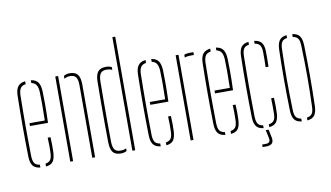

<svg xmlns="http://www.w3.org/2000/svg" viewBox="-88 -1000 2296 1332"><g transform="rotate(-10 1060.0 -334.0)"><path d="M50 -85Q45.5 -299.5 50 -514Q51 -557 67 -578.2Q83 -599.5 119 -604V-583.5Q93.5 -579.5 82.2 -563Q71 -546.5 70 -514Q69 -450.5 68.5 -399.2Q68 -348 68 -300.2Q68 -252.5 68.5 -200.8Q69 -149 70 -85Q71 -50 82.2 -34.5Q93.5 -19 119 -16V4Q82 0 66.5 -21.2Q51 -42.5 50 -85ZM98 -292V-312H206Q207.5 -379 207.5 -432.2Q207.5 -485.5 206 -514Q204 -546.5 193.2 -563Q182.5 -579.5 159 -584V-604Q193 -599.5 208.5 -578.5Q224 -557.5 226 -514Q227 -487 227.5 -430.8Q228 -374.5 225 -292ZM159 4V-16.5Q183.5 -20 194.2 -35.2Q205 -50.5 206 -85Q207 -107.5 206.8 -133.2Q206.5 -159 205 -191H225Q226.5 -159 226.8 -133Q227 -107 226 -85Q224 -42.5 210 -21.2Q196 0 159 4Z M485.5 0V-514Q485 -552.5 472.5 -568.8Q460 -585 431.5 -585Q409 -585 390.5 -573.5V-593.5Q408 -605 431.5 -605Q470.5 -605 487.8 -584Q505 -563 505.5 -514V0ZM330.5 0V-600H350.5V0Z M768 0V-800H788V0ZM613 -86Q612 -157.5 611.8 -224.8Q611.5 -292 611.8 -362.5Q612 -433 613 -514Q614 -563 631.5 -584Q649 -605 688 -605Q711.5 -605 728 -596V-576.5Q712.5 -585 688 -585Q659.5 -585 646.8 -568.8Q634 -552.5 633 -514Q632 -431.5 631.8 -360.8Q631.5 -290 631.8 -223.2Q632 -156.5 633 -86Q634 -48 646.2 -31.5Q658.5 -15 687 -15Q711.5 -15 728 -24V-5.5Q711.5 5 687 5Q648 5 631 -16.2Q614 -37.5 613 -86Z M898 -85Q893.5 -299.5 898 -514Q899 -557 915 -578.2Q931 -599.5 967 -604V-583.5Q941.5 -579.5 930.2 -563Q919 -546.5 918 -514Q917 -450.5 916.5 -399.2Q916 -348 916 -300.2Q916 -252.5 916.5 -200.8Q917 -149 918 -85Q919 -50 930.2 -34.5Q941.5 -19 967 -16V4Q930 0 914.5 -21.2Q899 -42.5 898 -85ZM946 -292V-312H1054Q1055.5 -379 1055.5 -432.2Q1055.5 -485.5 1054 -514Q1052 -546.5 1041.2 -563Q1030.5 -579.5 1007 -584V-604Q1041 -599.5 1056.5 -578.5Q1072 -557.5 1074 -514Q1075 -487 1075.5 -430.8Q1076 -374.5 1073 -292ZM1007 4V-16.5Q1031.5 -20 1042.2 -35.2Q1053 -50.5 1054 -85Q1055 -107.5 1054.8 -133.2Q1054.5 -159 1053 -191H1073Q1074.5 -159 1074.8 -133Q1075 -107 1074 -85Q1072 -42.5 1058 -21.2Q1044 0 1007 4Z M1178.5 0V-600H1198.5V0ZM1238.5 -573V-593Q1253 -600 1278.5 -600H1303.5V-580H1278.5Q1254 -580 1238.5 -573Z M1353.5 -85Q1349 -299.5 1353.5 -514Q1354.5 -557 1370.5 -578.2Q1386.5 -599.5 1422.5 -604V-583.5Q1397 -579.5 1385.8 -563Q1374.5 -546.5 1373.5 -514Q1372.5 -450.5 1372 -399.2Q1371.5 -348 1371.5 -300.2Q1371.5 -252.5 1372 -200.8Q1372.5 -149 1373.5 -85Q1374.5 -50 1385.8 -34.5Q1397 -19 1422.5 -16V4Q1385.5 0 1370 -21.2Q1354.5 -42.5 1353.5 -85ZM1401.5 -292V-312H1509.5Q1511 -379 1511 -432.2Q1511 -485.5 1509.5 -514Q1507.5 -546.5 1496.8 -563Q1486 -579.5 1462.5 -584V-604Q1496.5 -599.5 1512 -578.5Q1527.5 -557.5 1529.5 -514Q1530.5 -487 1531 -430.8Q1531.5 -374.5 1528.5 -292ZM1462.5 4V-16.5Q1487 -20 1497.8 -35.2Q1508.5 -50.5 1509.5 -85Q1510.5 -107.5 1510.2 -133.2Q1510 -159 1508.5 -191H1528.5Q1530 -159 1530.2 -133Q1530.5 -107 1529.5 -85Q1527.5 -42.5 1513.5 -21.2Q1499.5 0 1462.5 4Z M1624 -85Q1619.5 -299.5 1624 -514Q1625 -557 1640.5 -578.5Q1656 -600 1692 -604V-584Q1667 -580.5 1656 -565Q1645 -549.5 1644 -514Q1643 -450.5 1642.5 -399Q1642 -347.5 1642 -299.5Q1642 -251.5 1642.5 -200Q1643 -148.5 1644 -85Q1645 -50 1656 -34.8Q1667 -19.5 1692 -16V4Q1656 0 1640.5 -21.2Q1625 -42.5 1624 -85ZM1779 -410Q1780.5 -441.5 1780.2 -466.5Q1780 -491.5 1780 -514Q1780 -549.5 1768.5 -565Q1757 -580.5 1732 -584V-604Q1768.5 -600 1784.2 -578.5Q1800 -557 1800 -514Q1800 -493 1800.2 -467.8Q1800.5 -442.5 1799 -410ZM1732 4V-16Q1757 -19.5 1768.5 -34.8Q1780 -50 1780 -85Q1780 -108.5 1780.2 -134Q1780.5 -159.5 1779 -191H1799Q1800.5 -159 1800.8 -133Q1801 -107 1800 -85Q1798.5 -42.5 1783.2 -21.2Q1768 0 1732 4ZM1662 132V114H1689Q1723.5 114 1716 77L1704 20H1724L1736 77Q1747 132 1689 132Z M1892.5 -85Q1886.5 -299.5 1892.5 -514Q1894 -557 1909.2 -578.5Q1924.5 -600 1960.5 -604V-584Q1935 -580.5 1924.2 -565Q1913.5 -549.5 1912.5 -514Q1910.5 -450.5 1909.8 -399Q1909 -347.5 1909 -299.5Q1909 -251.5 1909.8 -200Q1910.5 -148.5 1912.5 -85Q1913.5 -50 1924.8 -34.8Q1936 -19.5 1960.5 -16V4Q1924.5 0 1909.2 -21.2Q1894 -42.5 1892.5 -85ZM2000.5 4V-16Q2025.5 -19.5 2036.5 -34.8Q2047.5 -50 2048.5 -85Q2050.5 -148.5 2051.5 -200Q2052.5 -251.5 2052.5 -299.5Q2052.5 -347.5 2051.5 -399Q2050.5 -450.5 2048.5 -514Q2047.5 -549.5 2036.8 -565Q2026 -580.5 2000.5 -584V-604Q2036.5 -600 2051.8 -578.5Q2067 -557 2068.5 -514Q2074.5 -299.5 2068.5 -85Q2067 -42.5 2051.8 -21.2Q2036.5 0 2000.5 4Z"/></g></svg>

Font: Big Shoulders Stencil Display Thin
Style: Regular
Weight: 100
Designer: Patric King
Foundry: XO Type Co
Version: Version 1.000